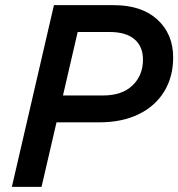

<svg xmlns="http://www.w3.org/2000/svg" viewBox="-20 -724 691 744"><path d="M421 -704Q529 -704 590 -648Q651 -592 651 -501Q651 -426 616 -369Q581 -312 516.5 -281Q452 -250 366 -250H199L141 0H26L189 -704ZM379 -354Q453 -354 493.5 -393Q534 -432 534 -493Q534 -544 501 -572Q468 -600 405 -600H281L224 -354Z"/></svg>

Font: CBA Beacon Sans Bold
Style: Italic
Weight: 700
Italic angle: -13°
Designer: Wei Huang
Foundry: Wei Huang
Version: Version 1.002